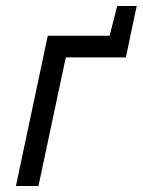

<svg xmlns="http://www.w3.org/2000/svg" viewBox="-20 -619 475 639"><path d="M370 -599 345 -501 338 -463H406L435 -599ZM139 -500 33 0H108L199 -428H399L414 -500Z"/></svg>

Font: Advent Pro Medium
Style: Italic
Weight: 500
Italic angle: -12°
Version: Version 3.000